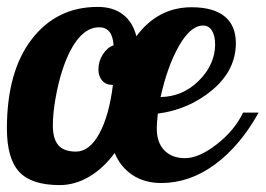

<svg xmlns="http://www.w3.org/2000/svg" viewBox="-27 -530 769 556"><path d="M561 -456Q525 -456 491.5 -397.5Q458 -339 438 -249Q502 -250 548.5 -296Q595 -342 596 -400Q596 -426 587 -441Q578 -456 561 -456ZM155 -331Q142 -292 134 -246.5Q126 -201 126 -167Q126 -128 142 -109.5Q158 -91 193 -91Q232 -91 260.5 -143Q289 -195 300 -284Q280 -284 269 -296.5Q258 -309 258 -329Q258 -352 270.5 -372Q283 -392 302 -399Q300 -426 289.5 -438.5Q279 -451 260 -451Q228 -451 201.5 -420.5Q175 -390 155 -331ZM146 6Q64 6 28.5 -32.5Q-7 -71 -7 -158Q-7 -323 65 -416.5Q137 -510 256 -510Q300 -510 328.5 -488.5Q357 -467 368 -425Q399 -467 439 -488Q479 -509 528 -509Q591 -509 623.5 -482.5Q656 -456 656 -405Q656 -327 588.5 -270Q521 -213 430 -201Q429 -189 428 -178Q427 -167 427 -158Q427 -117 449 -94.5Q471 -72 509 -72Q549 -72 600.5 -112Q652 -152 677 -204H722Q668 -107 595 -53.5Q522 0 440 0Q392 0 357 -23Q322 -46 305 -87Q273 -43 231.5 -18.5Q190 6 146 6Z"/></svg>

Font: Galada
Style: Regular
Weight: 400
Designer: Latin by Pablo Impallari, Bengali by Jeremie Hornus, Yoann Minet, and Juan Bruce
Foundry: black foundry
Version: Version 1.261;PS 1.261;hotconv 1.0.86;makeotf.lib2.5.63406